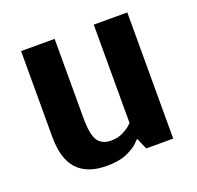

<svg xmlns="http://www.w3.org/2000/svg" viewBox="-97 -602 732 715"><g transform="rotate(-20 269.0 -244.5)"><path d="M210 11Q134 11 95 -30.5Q56 -72 56 -160V-500H189V-188Q189 -119 206 -95.5Q223 -72 257 -72Q284 -72 303.5 -81.5Q323 -91 333.5 -100.5Q344 -110 344 -110V-500H477V0H370L351 -44H349Q349 -44 335.5 -30.5Q322 -17 291.5 -3Q261 11 210 11Z"/></g></svg>

Font: Arsenal SC
Style: Bold
Weight: 700
Designer: Andrij Shevchenko
Foundry: Stairsfor
Version: Version 2.001; ttfautohint (v1.8.4.7-5d5b)